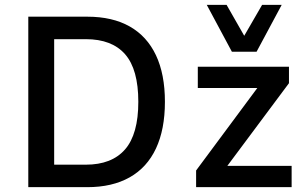

<svg xmlns="http://www.w3.org/2000/svg" viewBox="-20 -774 1273 794"><path d="M97 0V-705H341Q445 -705 516.5 -664.5Q588 -624 625 -545.5Q662 -467 662 -353Q662 -239 625 -160Q588 -81 516 -40.5Q444 0 341 0ZM204 -93H335Q442 -93 497 -156Q552 -219 552 -353Q552 -487 497.5 -549.5Q443 -612 335 -612H204ZM791 0V-69L1070 -445L1075 -410H798V-498H1175V-430L894 -53L889 -88H1186V0ZM939 -560 835 -754H917L990 -626L1064 -754H1145L1041 -560Z"/></svg>

Font: Nunito Sans 7pt SemiCondensed SemiBold
Style: Regular
Weight: 600
Width: 4
Designer: Vernon Adams
Foundry: Vernon Adams
Version: Version 3.101;gftools[0.9.27]